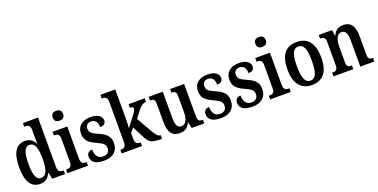

<svg xmlns="http://www.w3.org/2000/svg" viewBox="-20 -1547 4614 2341"><g transform="rotate(-20 2287.5 -376.0)"><path d="M217 10C285 10 325 -26 351 -85H355L373 0H539V-47H531C490 -47 465 -60 465 -120V-760H269V-713H276C314 -713 346 -705 346 -647V-574C346 -537 346 -496 348 -465H344C319 -513 282 -547 217 -547C104 -547 41 -460 41 -267C41 -75 104 10 217 10ZM249 -55C187 -55 162 -125 162 -267C162 -406 187 -483 249 -483C323 -483 346 -406 346 -268C346 -132 321 -55 249 -55Z M700 -634C737 -634 768 -652 768 -698C768 -745 737 -762 700 -762C661 -762 633 -745 633 -698C633 -652 661 -634 700 -634ZM570 0H837V-47H827C789 -47 763 -59 763 -120V-536H572V-489H583C619 -489 645 -477 645 -420V-117C645 -59 618 -47 580 -47H570Z M1046 10C1163 10 1229 -52 1229 -153C1229 -243 1179 -283 1089 -322C1010 -357 984 -376 984 -425C984 -468 1009 -495 1056 -495C1106 -495 1138 -458 1138 -391C1187 -391 1212 -413 1212 -453C1212 -502 1166 -547 1066 -547C961 -547 890 -495 890 -397C890 -307 935 -269 1034 -224C1108 -190 1135 -169 1135 -123C1135 -75 1108 -43 1049 -43C985 -43 952 -91 952 -168C916 -168 881 -150 881 -99C881 -30 933 10 1046 10Z M1274 0H1538V-47H1530C1502 -47 1467 -55 1467 -113V-195L1513 -251L1589 -103C1636 -13 1666 0 1786 0H1798V-47H1795C1763 -47 1739 -77 1708 -132L1594 -331L1646 -401C1690 -460 1727 -490 1767 -490V-536H1558V-490C1586 -490 1602 -482 1602 -465C1602 -453 1597 -434 1569 -399L1462 -258C1463 -266 1467 -341 1467 -376V-760H1274V-713H1284C1311 -713 1347 -705 1347 -648V-116C1347 -55 1312 -47 1284 -47H1274Z M2028 10C2088 10 2131 -12 2161 -77H2166L2182 0H2346V-47H2340C2305 -47 2279 -54 2279 -113V-536H2097V-489H2101C2135 -489 2160 -481 2160 -420V-221C2160 -126 2135 -63 2074 -63C2017 -63 2002 -111 2002 -202V-536H1819V-489H1823C1863 -489 1883 -478 1883 -420V-187C1883 -51 1929 10 2028 10Z M2563 10C2680 10 2746 -52 2746 -153C2746 -243 2696 -283 2606 -322C2527 -357 2501 -376 2501 -425C2501 -468 2526 -495 2573 -495C2623 -495 2655 -458 2655 -391C2704 -391 2729 -413 2729 -453C2729 -502 2683 -547 2583 -547C2478 -547 2407 -495 2407 -397C2407 -307 2452 -269 2551 -224C2625 -190 2652 -169 2652 -123C2652 -75 2625 -43 2566 -43C2502 -43 2469 -91 2469 -168C2433 -168 2398 -150 2398 -99C2398 -30 2450 10 2563 10Z M2971 10C3088 10 3154 -52 3154 -153C3154 -243 3104 -283 3014 -322C2935 -357 2909 -376 2909 -425C2909 -468 2934 -495 2981 -495C3031 -495 3063 -458 3063 -391C3112 -391 3137 -413 3137 -453C3137 -502 3091 -547 2991 -547C2886 -547 2815 -495 2815 -397C2815 -307 2860 -269 2959 -224C3033 -190 3060 -169 3060 -123C3060 -75 3033 -43 2974 -43C2910 -43 2877 -91 2877 -168C2841 -168 2806 -150 2806 -99C2806 -30 2858 10 2971 10Z M3330 -634C3367 -634 3398 -652 3398 -698C3398 -745 3367 -762 3330 -762C3291 -762 3263 -745 3263 -698C3263 -652 3291 -634 3330 -634ZM3200 0H3467V-47H3457C3419 -47 3393 -59 3393 -120V-536H3202V-489H3213C3249 -489 3275 -477 3275 -420V-117C3275 -59 3248 -47 3210 -47H3200Z M3741 10C3885 10 3961 -81 3961 -269C3961 -457 3878 -548 3744 -548C3598 -548 3523 -457 3523 -269C3523 -81 3606 10 3741 10ZM3743 -47C3671 -47 3645 -124 3645 -269C3645 -415 3670 -489 3742 -489C3814 -489 3839 -415 3839 -269C3839 -124 3814 -47 3743 -47Z M4022 0H4279V-47H4275C4236 -47 4212 -55 4212 -113V-315C4212 -398 4233 -474 4298 -474C4352 -474 4370 -423 4370 -338V0H4552V-47H4548C4509 -47 4489 -56 4489 -118V-352C4489 -489 4438 -548 4346 -548C4280 -548 4241 -521 4213 -459H4209L4198 -536H4026V-489H4031C4068 -489 4094 -480 4094 -422V-118C4094 -56 4067 -47 4028 -47H4022Z"/></g></svg>

Font: Noto Serif Sinhala Condensed SemiBold
Style: Regular
Weight: 600
Width: 3
Designer: Jelle Bosma - Monotype Design Team
Foundry: Monotype Imaging Inc.
Version: Version 2.007